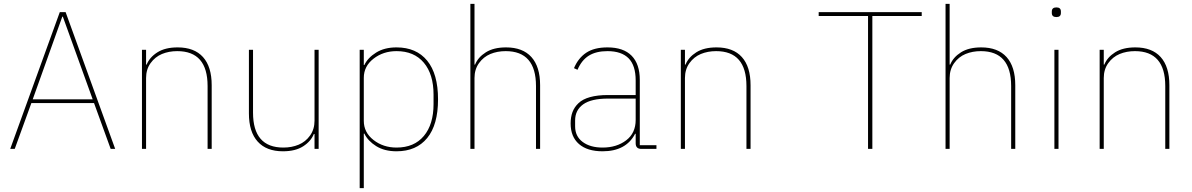

<svg xmlns="http://www.w3.org/2000/svg" viewBox="-20 -760 6083 980"><path d="M32.2 0 285.2 -698.2H314.9L567.9 0H544.9L460 -233.9H140.1L55.2 0ZM147 -252.9H453.1L300.8 -674.8H297.9Z M704.6 0V-505.9H725.6V-430.2H728.5Q743.7 -467.8 783.4 -492.9Q823.2 -518.1 886.7 -518.1Q971.7 -518.1 1016.1 -468.8Q1060.5 -419.4 1060.5 -325.2V0H1039.6V-320.8Q1039.6 -499 884.8 -499Q841.8 -499 806.6 -484.4Q771.5 -469.7 748.5 -437.7Q725.6 -405.8 725.6 -361.8V0Z M1424.3 12.2Q1339.8 12.2 1295.2 -37.4Q1250.5 -86.9 1250.5 -181.2V-505.9H1271.5V-185.1Q1271.5 -6.8 1426.3 -6.8Q1469.2 -6.8 1504.4 -21.5Q1539.6 -36.1 1562.5 -68.1Q1585.4 -100.1 1585.4 -144V-505.9H1606.4V0H1585.4V-76.2H1582Q1566.9 -38.6 1527.3 -13.2Q1487.8 12.2 1424.3 12.2Z M1815.9 200.2V-505.9H1836.9V-428.2H1839.8Q1857.4 -465.3 1899.9 -491.7Q1942.4 -518.1 2003.9 -518.1Q2105 -518.1 2160.4 -450.4Q2215.8 -382.8 2215.8 -252.9Q2215.8 -123 2160.4 -55.4Q2105 12.2 2003.9 12.2Q1942.4 12.2 1900.1 -14.2Q1857.9 -40.5 1839.8 -78.1H1836.9V200.2ZM2003.9 -6.8Q2093.8 -6.8 2143.3 -65.9Q2192.9 -125 2192.9 -229V-276.9Q2192.9 -380.9 2143.3 -439.9Q2093.8 -499 2003.9 -499Q1936 -499 1886.5 -460.4Q1836.9 -421.9 1836.9 -362.8V-143.1Q1836.9 -84 1886.5 -45.4Q1936 -6.8 2003.9 -6.8Z M2380.9 0V-740.2H2401.9V-430.2H2404.8Q2419.9 -467.8 2459.7 -492.9Q2499.5 -518.1 2563 -518.1Q2647.9 -518.1 2692.4 -468.8Q2736.8 -419.4 2736.8 -325.2V0H2715.8V-320.8Q2715.8 -499 2561 -499Q2518.1 -499 2482.9 -484.4Q2447.8 -469.7 2424.8 -437.7Q2401.9 -405.8 2401.9 -361.8V0Z M3055.7 12.2Q2977.5 12.2 2935.1 -24.9Q2892.6 -62 2892.6 -129.9Q2892.6 -162.6 2902.1 -188Q2911.6 -213.4 2932.9 -233.6Q2954.1 -253.9 2991.9 -264.4Q3029.8 -274.9 3082.5 -274.9H3224.6V-349.1Q3224.6 -425.8 3188.5 -462.4Q3152.3 -499 3080.6 -499Q3022.9 -499 2985.8 -476.1Q2948.7 -453.1 2927.7 -403.8L2909.7 -412.1Q2931.6 -463.9 2972.4 -491Q3013.2 -518.1 3080.6 -518.1Q3162.1 -518.1 3203.9 -475.6Q3245.6 -433.1 3245.6 -352.1V-19H3330.6V0H3253.4Q3224.6 0 3224.6 -28.8V-77.1H3221.7Q3175.3 12.2 3055.7 12.2ZM3055.7 -6.8Q3127.4 -6.8 3176 -43.7Q3224.6 -80.6 3224.6 -147.9V-256.8H3083.5Q2997.6 -256.8 2956.5 -227.3Q2915.5 -197.8 2915.5 -145V-115.2Q2915.5 -64 2954.1 -35.4Q2992.7 -6.8 3055.7 -6.8Z M3455.1 0V-505.9H3476.1V-430.2H3479Q3494.1 -467.8 3533.9 -492.9Q3573.7 -518.1 3637.2 -518.1Q3722.2 -518.1 3766.6 -468.8Q3811 -419.4 3811 -325.2V0H3790V-320.8Q3790 -499 3635.3 -499Q3592.3 -499 3557.1 -484.4Q3522 -469.7 3499 -437.7Q3476.1 -405.8 3476.1 -361.8V0Z M4410.6 0V-678.2H4158.7V-698.2H4684.6V-678.2H4432.6V0Z M4806.2 0V-740.2H4827.1V-430.2H4830.1Q4845.2 -467.8 4885 -492.9Q4924.8 -518.1 4988.3 -518.1Q5073.2 -518.1 5117.7 -468.8Q5162.1 -419.4 5162.1 -325.2V0H5141.1V-320.8Q5141.1 -499 4986.3 -499Q4943.4 -499 4908.2 -484.4Q4873 -469.7 4850.1 -437.7Q4827.1 -405.8 4827.1 -361.8V0Z M5372.1 -672.9Q5348.6 -672.9 5348.6 -693.8V-701.2Q5348.6 -722.2 5372.1 -722.2Q5395 -722.2 5395 -701.2V-693.8Q5395 -672.9 5372.1 -672.9ZM5361.8 0V-505.9H5382.8V0Z M5592.8 0V-505.9H5613.8V-430.2H5616.7Q5631.8 -467.8 5671.6 -492.9Q5711.4 -518.1 5774.9 -518.1Q5859.9 -518.1 5904.3 -468.8Q5948.7 -419.4 5948.7 -325.2V0H5927.7V-320.8Q5927.7 -499 5772.9 -499Q5730 -499 5694.8 -484.4Q5659.7 -469.7 5636.7 -437.7Q5613.8 -405.8 5613.8 -361.8V0Z"/></svg>

Font: Anuphan Thin
Style: Regular
Weight: 250
Designer: Mike Abbink, Paul van der Laan, Pieter van Rosmalen, Mint Tantisuwanna
Foundry: Bold Monday; Cadson Demak
Version: Version 3.002;hotconv 1.0.109;makeotfexe 2.5.65596